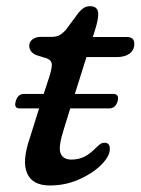

<svg xmlns="http://www.w3.org/2000/svg" viewBox="-20 -574 442 604"><path d="M29.5 -255.5Q36 -278.5 55.5 -278.5H117.5L133.5 -327.5Q143 -356 143 -369.8Q143 -383.5 128.5 -390L93 -401Q72 -411 72 -430Q72 -442 82 -450Q92 -458 108.5 -458H142Q157 -458 166.5 -463Q176 -468 187.5 -480.5L227.5 -534.5Q234.5 -543 243 -548.8Q251.5 -554.5 263.5 -554.5Q289 -554.5 289 -529.5Q289 -511.5 279.5 -481.5L272 -457.5H380Q402.5 -457.5 402.5 -436Q402.5 -416.5 387.8 -405.5Q373 -394.5 348 -394.5H252L215.5 -278.5H336Q356 -278.5 350 -255.5Q343.5 -233 323.5 -233H201L181.5 -170Q162.5 -111.5 170.5 -91.8Q178.5 -72 204.5 -72Q227.5 -72 245.8 -81.2Q264 -90.5 284.5 -111.5Q293.5 -120 298 -122.5Q302.5 -125 309 -125Q325.5 -125 325.5 -105.5Q325.5 -82.5 298.5 -55.5Q271.5 -28.5 228.5 -9.5Q185.5 9.5 137 9.5Q82 9.5 65.2 -29Q48.5 -67.5 74.5 -142L103 -233H42Q23 -233 29.5 -255.5Z"/></svg>

Font: Fraunces 9pt S100
Style: Italic
Weight: 400
Italic angle: -16°
Version: Version 1.000; ttfautohint (v1.8.3)